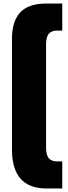

<svg xmlns="http://www.w3.org/2000/svg" viewBox="-20 -862 384 1092"><path d="M48 -12V-640Q48 -741 95 -791.5Q142 -842 244 -842H334V-688H304Q274 -688 258 -670.5Q242 -653 242 -610V-22Q242 21 258 38.5Q274 56 304 56H334V210H244Q48 210 48 -12Z"/></svg>

Font: Exo Black
Style: Regular
Weight: 900
Designer: Natanael Gama
Foundry: Natanael Gama
Version: Version 1.500; ttfautohint (v1.6)